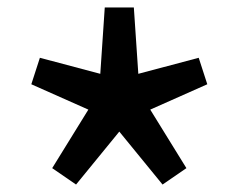

<svg xmlns="http://www.w3.org/2000/svg" viewBox="-20 -586 640 515"><path d="M184 -91 120 -135 217 -292 64 -360 87 -431 249 -388 261 -566H339L351 -388L513 -431L536 -360L383 -292L480 -135L416 -91L300 -233Z"/></svg>

Font: TypoPRO Source Code Pro
Style: Bold
Weight: 700
Monospace: yes
Designer: Paul D. Hunt, Teo Tuominen
Foundry: Adobe Systems Incorporated
Version: Version 2.010;PS 1.0;hotconv 1.0.84;makeotf.lib2.5.63406